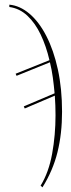

<svg xmlns="http://www.w3.org/2000/svg" viewBox="-20 -563 306 823"><path d="M154 233Q189 176 203.5 96Q218 16 218 -69Q218 -111 215 -153L86 -98L82 -107L214 -163Q211 -197 206.5 -230.5Q202 -264 194 -296L51 -238L47 -247L192 -305Q178 -365 154.5 -414.5Q131 -464 97.5 -495.5Q64 -527 20 -533V-543Q65 -539 106 -504.5Q147 -470 178.5 -409Q210 -348 228 -265.5Q246 -183 246 -84Q246 10 226.5 89Q207 168 162 240Z"/></svg>

Font: Noto Serif Display ExtraCondensed Thin
Style: Regular
Weight: 100
Width: 2
Designer: Monotype Design Team
Foundry: Monotype Imaging Inc.
Version: Version 2.009